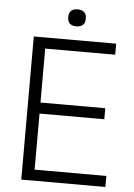

<svg xmlns="http://www.w3.org/2000/svg" viewBox="-60 -944 690 989"><g transform="rotate(5 285.0 -449.5)"><path d="M301 -811Q280 -811 268 -821.5Q256 -832 256 -855Q256 -878 268 -888.5Q280 -899 301 -899Q322 -899 334.5 -888.5Q347 -878 347 -855Q347 -832 334.5 -821.5Q322 -811 301 -811ZM88 -740H514V-683H152V-404H487V-347H152V-57H523V0H88Z"/></g></svg>

Font: Encode Sans Narrow
Style: Light
Weight: 300
Designer: Pablo Impallari, Andres Torresi
Foundry: Pablo Impallari, Andres Torresi
Version: Version 1.000; ttfautohint (v1.00) -l 8 -r 50 -G 200 -x 14 -